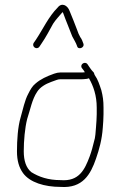

<svg xmlns="http://www.w3.org/2000/svg" viewBox="-20 -736 497 792"><path d="M143 -544 151 -556C169.1 -582.1 183.6 -610.3 199 -638C209.4 -654.6 225.8 -671.3 238 -686C239.3 -684.7 240.3 -683 241 -681C253.1 -647.2 265.5 -619.4 278 -586C284 -574 293.3 -560.1 298 -546C301.4 -529.1 330 -538.1 324 -556C320.2 -566.1 317.7 -574.4 311 -583C305.4 -592.9 301.9 -601.2 298 -613C287.7 -641.3 278.4 -662.5 267 -691C258.5 -714.3 234.8 -726.8 218 -705C180.1 -667.1 158.2 -617.4 128 -572L119 -559C109.6 -543 132.4 -528.1 143 -544ZM347 -413C365.2 -381.1 379 -342.2 379 -292V-265C379 -256.3 378.7 -247.7 378 -239L376 -211C374.8 -193.9 373.2 -167.2 368 -153C363.6 -133.9 357.1 -109.9 350 -91C329.5 -36.2 306.2 13.3 230 7C178.4 7 140.4 -6.4 109 -26C87.8 -43.7 78 -72.7 78 -112C78 -156.4 82.7 -207.7 92 -245C105.3 -284.9 112.1 -325.7 133 -357C145.2 -376.5 168 -389.6 191 -398L213 -406C218.3 -408 223.3 -409 228 -409H314C320.7 -409 326.3 -409.3 331 -410C335.7 -410 341 -411 347 -413ZM330 -438C325.3 -437.3 320 -437 314 -437H228C220.7 -437 212.3 -435.3 203 -432C172.3 -420.9 147.6 -409.9 126 -391C113.6 -381.3 104.5 -365.1 97 -350C81.5 -321.5 75.2 -286 65 -251.5C53.6 -212.9 50 -158.9 50 -112C50 -72.8 58.7 -44.5 75 -22C103.1 16.6 163.7 35 230 35C321.4 41.5 353.8 -16.9 376 -81.5C389.5 -120.8 400.5 -159.7 404 -209L406 -237C406.7 -245.7 407 -255 407 -265V-292C407 -321.4 404.2 -339.3 398 -364C390.2 -387.4 383.8 -408.1 371 -426C370.3 -427.4 368 -432.1 368 -434C367.3 -436.7 365.3 -439.3 362 -442C356 -448 351.3 -456.3 347 -462L341 -471C330.4 -485.6 307.3 -469.7 318 -455L325 -446C326.3 -443.3 328 -440.7 330 -438Z"/></svg>

Font: HoneyBee
Style: XLit
Weight: 200
Foundry: Cannot Into Space Fonts
Version: Version 0.89